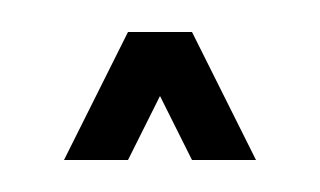

<svg xmlns="http://www.w3.org/2000/svg" viewBox="-20 -500 200 120"><path d="M60 -480H100L140 -400H100L80 -440L60 -400H20Z"/></svg>

Font: SOV_poster
Style: Bold
Weight: 700
Version: Version 1.00